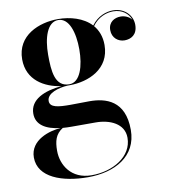

<svg xmlns="http://www.w3.org/2000/svg" viewBox="-82 -540 769 870"><g transform="rotate(-10 302.5 -105.0)"><path d="M58.5 -66.5C58.5 -15.5 101 11 169 19C120 21.5 26.5 48 26.5 129.5C26.5 222 135.5 260 253.5 260C375.5 260 481 205 481 82C481 -53.5 393.5 -78 318.5 -78C290 -78 266 -77 231 -77C176.5 -77 137 -80.5 137 -111C137 -147 192 -162.5 232.5 -165C236 -165 239.5 -165 243 -165C330 -165 430.5 -207 430.5 -317.5C430.5 -356.5 418 -386.5 398.5 -409.5C425.5 -447.5 464.5 -460.5 495 -460.5C537 -460.5 564.5 -436.5 574.5 -408C563.5 -423.5 542.5 -431.5 524 -431.5C496.5 -431.5 467.5 -416 467.5 -379C467.5 -342 495.5 -322 524 -322C553 -322 583.5 -337 583.5 -383.5C583.5 -424 551 -465 494.5 -465C464.5 -465 424 -452 395.5 -413C358.5 -453 298 -469.5 243 -469.5C155.5 -469.5 51.5 -428 51.5 -317.5C51.5 -222 129 -178 206 -167.5C126.5 -160.5 58.5 -131.5 58.5 -66.5ZM171 -317.5C171 -395 192.5 -465 243 -465C293 -465 314.5 -395 314.5 -317.5C314.5 -242 293 -169.5 243 -169.5C176.5 -169.5 171 -242 171 -317.5ZM135.5 118C135.5 74 143.5 42 179 20C191.5 21 204.5 21.5 218.5 21.5H330C395 21.5 460 49.5 460 114.5C460 201.5 368.5 254 271 254C176.5 254 135.5 182.5 135.5 118Z"/></g></svg>

Font: Bodoni* 36pt Medium
Style: Regular
Weight: 500
Version: Version 2.3